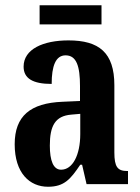

<svg xmlns="http://www.w3.org/2000/svg" viewBox="-20 -702 534 732"><path d="M131 -609H367V-682H131ZM163 10C225 10 249 -19 286 -74H293L310 0H468V-50H465C428 -50 416 -66 416 -121V-377C416 -502 357 -548 241 -548C145 -548 70 -515 70 -448C70 -403 105 -382 177 -382C177 -450 192 -491 230 -491C272 -491 285 -449 285 -374V-317L218 -314C96 -309 36 -260 36 -152C36 -42 93 10 163 10ZM213 -55C183 -55 170 -90 170 -147C170 -222 190 -260 252 -265L286 -268V-191C286 -111 257 -55 213 -55Z"/></svg>

Font: Noto Serif Myanmar ExtraCondensed
Style: Bold
Weight: 700
Width: 2
Designer: Ben Mitchell and the Monotype Design Team
Foundry: Monotype Imaging Inc.
Version: Version 2.106